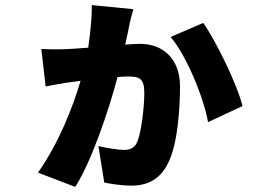

<svg xmlns="http://www.w3.org/2000/svg" viewBox="-20 -658 1040 753"><path d="M503 -622 340 -638C341 -599 336 -541 326 -471C288 -468 256 -466 235 -465C205 -464 178 -464 142 -466L159 -319C182 -324 215 -329 237 -333C250 -335 271 -338 296 -341C265 -236 211 -98 129 19L275 75C337 -20 407 -226 441 -356C457 -357 470 -358 481 -358C524 -358 546 -353 546 -294C546 -240 534 -127 514 -93C504 -76 485 -70 467 -70C444 -70 402 -77 366 -85L389 58C410 62 452 70 496 70C575 70 616 30 640 -20C678 -96 686 -239 686 -320C686 -423 623 -486 530 -486C515 -486 495 -485 471 -483C477 -512 484 -540 487 -559C490 -575 497 -601 503 -622ZM777 -568 649 -513C708 -445 777 -283 796 -179L931 -242C913 -321 826 -500 777 -568Z"/></svg>

Font: Source Han Sans HK Heavy
Style: Regular
Weight: 900
Designer: Ryoko NISHIZUKA 西塚涼子 (kana, bopomofo & ideographs); Paul D. Hunt (Latin, Greek & Cyrillic); Sandoll Communications 산돌커뮤니
Foundry: Adobe
Version: Version 2.000;hotconv 1.0.107;makeotfexe 2.5.65593